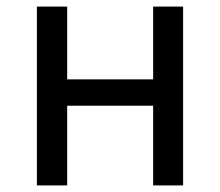

<svg xmlns="http://www.w3.org/2000/svg" viewBox="-20 -563 669 583"><path d="M92 0V-543H184V-322H445V-543H536V0H445V-242H184V0Z"/></svg>

Font: Gothic Nguyen
Style: Regular
Weight: 400
Designer: MORI Takayuki
Version: Version 1.220;July 21, 2023;FontCreator 14.0.0.2814 64-bit